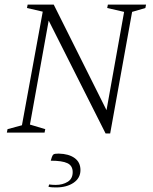

<svg xmlns="http://www.w3.org/2000/svg" viewBox="-20 -580 669 840"><path d="M10 0 13 -15 76 -32 167 -529 98 -545 101 -560H215L446 -98L523 -528L449 -545L452 -560H619L616 -545L558 -528L462 4H442L193 -490L111 -35L178 -15L175 0ZM225 240Q218 240 208.5 239.5Q199 239 192 237L195 227Q202 228 209 228.5Q216 229 224 229Q254 229 276 215.5Q298 202 298 173Q298 145 275 134Q252 123 202 123L207 107Q210 98 215 95Q220 92 237 92Q281 93 306.5 111.5Q332 130 332 164Q332 199 302 219.5Q272 240 225 240Z"/></svg>

Font: Spectral SC ExtraLight
Style: Italic
Weight: 275
Italic angle: -10°
Designer: Jean-Baptiste Levee
Foundry: Production Type
Version: Version 2.001